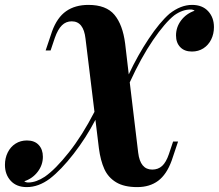

<svg xmlns="http://www.w3.org/2000/svg" viewBox="-60 -742 885 776"><path d="M804.7 -632.3Q804.7 -605 793.5 -582.3Q782.2 -559.6 762 -546.6Q741.7 -533.7 715.8 -533.7Q685.5 -533.7 668.5 -551.5Q651.4 -569.3 651.4 -598.6Q651.4 -632.3 672.1 -659.7Q692.9 -687 726.6 -698.7Q720.7 -703.6 710 -703.6Q677.2 -703.6 644.5 -680.2Q606.4 -649.9 558.3 -579.6Q510.3 -509.3 464.4 -409.2L498.5 -125Q506.8 -56.6 555.2 -56.6Q579.1 -56.6 595.2 -71.3Q611.3 -85.9 622.6 -119.1L639.6 -169.9H659.7L633.8 -92.8Q613.3 -36.6 579.1 -11.2Q544.9 14.2 494.6 14.2Q441.4 14.2 409.2 -5.4Q377 -24.9 361.6 -59.1Q346.2 -93.3 339.8 -142.1L325.7 -257.8Q287.6 -184.6 237.3 -119.9Q187 -55.2 141.6 -20Q95.7 14.2 48.3 14.2Q6.8 14.2 -16.6 -11.2Q-40 -36.6 -40 -75.7Q-40 -103 -28.8 -125.7Q-17.6 -148.4 2.7 -161.4Q22.9 -174.3 48.8 -174.3Q79.6 -174.3 96.4 -156.2Q113.3 -138.2 113.3 -108.4Q113.3 -75.2 92.5 -47.9Q71.8 -20.5 38.1 -9.3Q43.9 -4.4 55.2 -4.4Q86.4 -4.9 121.1 -27.8Q164.1 -57.6 218.3 -126Q272.5 -194.3 321.8 -290L285.6 -585.9Q277.8 -655.8 230 -655.8Q206.5 -655.8 190.2 -639.6Q173.8 -623.5 161.6 -588.9L144.5 -538.1H124.5L150.4 -615.2Q170.9 -671.4 207.3 -696.8Q243.7 -722.2 297.4 -722.2Q369.1 -722.2 402.6 -682.1Q436 -642.1 445.8 -565.9L460.4 -441.4Q496.6 -518.6 541 -585.2Q585.4 -651.9 625 -686.5Q670.4 -722.2 716.3 -722.2Q757.8 -722.2 781.2 -696.8Q804.7 -671.4 804.7 -632.3Z"/></svg>

Font: TypoPRO Playfair Display
Style: Bold Italic
Weight: 700
Italic angle: -14.9847°
Designer: Claus Eggers Sørensen
Foundry: Claus Eggers Sørensen
Version: Version 1.004;PS 001.004;hotconv 1.0.70;makeotf.lib2.5.58329